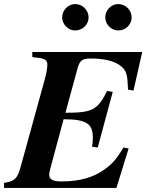

<svg xmlns="http://www.w3.org/2000/svg" viewBox="-55 -925 742 945"><path d="M645 -669H104V-644L137 -640C168 -636 178 -627 178 -607C178 -592 175 -570 166 -537L47 -105C30 -44 17 -33 -35 -25V0H518L578 -194L553 -199C519 -143 499 -120 462 -93C405 -51 336 -32 248 -32C205 -32 187 -42 187 -66C187 -73 190 -84 195 -104L258 -338C371 -338 402 -316 402 -247C402 -233 401 -222 398 -203L426 -199L500 -473L472 -477C425 -383 399 -370 267 -370L326 -586C338 -631 352 -637 393 -637C454 -637 500 -626 530 -607C571 -580 572 -555 575 -484L602 -479ZM381 -839C381 -875 351 -905 315 -905C280 -905 251 -875 251 -839C251 -805 281 -775 315 -775C351 -775 381 -804 381 -839ZM593 -839C593 -875 563 -905 527 -905C492 -905 463 -875 463 -839C463 -805 493 -775 527 -775C563 -775 593 -804 593 -839Z"/></svg>

Font: XITS
Style: Bold Italic
Weight: 700
Italic angle: -16.33°
Designer: MicroPress Inc., with final additions and corrections provided by Coen Hoffman, Elsevier (retired)
Version: Version 1.302